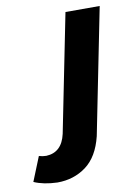

<svg xmlns="http://www.w3.org/2000/svg" viewBox="-229 -594 614 851"><g transform="rotate(-10 78.0 -169.0)"><path d="M-40 200Q-102 198 -145 179L-101 70Q-84 75 -68 75Q2 72 20 -8L126 -538H280L167 28Q145 118 89.5 159Q34 200 -40 200Z"/></g></svg>

Font: Argentum Sans SemiBold
Style: Italic
Weight: 600
Italic angle: -11°
Designer: Julieta Ulanovsky (font), Cristiano Sobral (main changes and remaster)
Foundry: Julieta Ulanovsky (font), Cristiano Sobral (main changes and remaster)
Version: Version 2.007;June 15, 2022;FontCreator 14.0.0.2814 64-bit; 